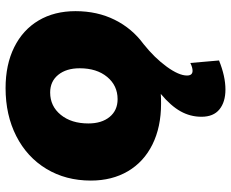

<svg xmlns="http://www.w3.org/2000/svg" viewBox="-90 -501 829 689"><g transform="rotate(-90 324.5 -156.5)"><path d="M511 -56Q461 -16 429.5 27.5Q398 71 398 100Q398 120 415 120Q427 120 443 112L452 215Q395 238 348 238Q303 238 276.5 216.5Q250 195 250 152Q250 112 269.5 77Q289 42 332 6Q320 7 297 7Q213 7 150.5 -24Q88 -55 54.5 -112Q21 -169 21 -245Q21 -335 63 -404.5Q105 -474 180.5 -512.5Q256 -551 353 -551Q437 -551 499.5 -520Q562 -489 595.5 -432.5Q629 -376 629 -300Q629 -222 598 -159.5Q567 -97 511 -56ZM313 -149Q362 -149 393 -186.5Q424 -224 424 -285Q424 -333 400.5 -362Q377 -391 337 -391Q288 -391 257 -353Q226 -315 226 -254Q226 -206 249.5 -177.5Q273 -149 313 -149Z"/></g></svg>

Font: Gontserrat ExtraBold
Style: Italic
Weight: 800
Italic angle: -11.3°
Designer: Julieta Ulanovsky
Foundry: Julieta Ulanovsky
Version: Version 6.001